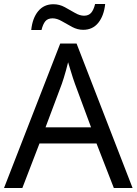

<svg xmlns="http://www.w3.org/2000/svg" viewBox="-20 -933 679 953"><path d="M545 0 459 -221H176L91 0H0L279 -717H360L638 0ZM352 -517Q349 -525 342 -546Q335 -567 328.5 -589.5Q322 -612 318 -624Q313 -604 307.5 -583.5Q302 -563 296.5 -546Q291 -529 287 -517L206 -301H432ZM135 -784Q141 -843 169.5 -877.5Q198 -912 245 -912Q275 -912 301.5 -897.5Q328 -883 352 -869Q376 -855 397 -855Q420 -855 432.5 -869.5Q445 -884 452 -913H502Q496 -855 468 -820Q440 -785 393 -785Q365 -785 338.5 -799Q312 -813 287.5 -827.5Q263 -842 241 -842Q217 -842 205 -827.5Q193 -813 186 -784Z"/></svg>

Font: Noto Sans NKo Unjoined
Style: Regular
Weight: 400
Designer: Monotype Design Team
Foundry: Monotype Imaging Inc.
Version: Version 2.004